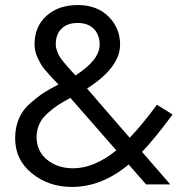

<svg xmlns="http://www.w3.org/2000/svg" viewBox="-20 -731 715 761"><path d="M259 -343Q229 -327 210 -314.5Q191 -302 169 -282.5Q147 -263 136 -239.5Q125 -216 125 -188Q125 -132 166.5 -98Q208 -64 270 -64Q353 -64 441 -135ZM325 -380 494 -185Q545 -238 602 -316L664 -277Q592 -180 543 -129L655 0H559L490 -79Q383 10 265 10Q174 10 107 -43.5Q40 -97 40 -183Q40 -226 55 -261Q70 -296 100 -322Q130 -348 153 -363Q176 -378 212 -396Q209 -399 196 -412.5Q183 -426 177.5 -432.5Q172 -439 160 -452.5Q148 -466 142.5 -476Q137 -486 130 -500Q123 -514 120 -528Q117 -542 117 -556Q117 -626 164.5 -668.5Q212 -711 288 -711Q364 -711 410 -665.5Q456 -620 456 -554Q456 -464 325 -380ZM279 -432Q375 -493 375 -554Q375 -593 352 -616.5Q329 -640 288 -640Q247 -640 224 -617.5Q201 -595 201 -556Q201 -545 204.5 -534Q208 -523 212 -514.5Q216 -506 226 -493Q236 -480 241.5 -474Q247 -468 260.5 -452.5Q274 -437 279 -432Z"/></svg>

Font: renner_400book
Style: Book
Weight: 400
Version: Version 003.000 ; ttfautohint (v0.97) -l 8 -r 50 -G 200 -x 1